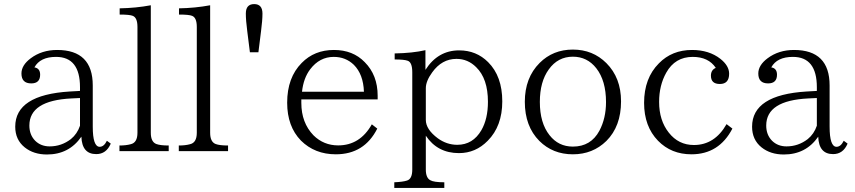

<svg xmlns="http://www.w3.org/2000/svg" viewBox="-20 -756 4221 948"><path d="M526.9 -46.9Q504.9 4.9 455.1 4.9Q384.8 4.9 381.8 -81.1Q320.8 6.8 211.9 6.8Q146 6.8 102.1 -28.3Q55.2 -65.9 55.2 -130.4Q55.2 -287.6 324.2 -304.2L375 -307.1V-325.2Q375 -475.1 256.8 -475.1Q178.2 -475.1 149.9 -423.3Q178.2 -418.9 178.2 -387.2Q178.2 -344.2 134.3 -344.2Q85.9 -344.2 85.9 -393.1Q85.9 -434.1 131.8 -468.3Q186.5 -509.3 262.2 -509.3Q438 -509.3 438 -334V-130.9Q438 -31.2 472.2 -31.2Q493.2 -31.2 507.8 -61ZM375 -135.3V-272L333 -270Q125 -259.8 125 -136.2Q125 -90.3 153.8 -61Q182.1 -33.2 225.1 -33.2Q283.2 -33.2 330.1 -69.3Q361.3 -94.7 375 -135.3Z M813 -9.8H569.8V-37.6Q602.1 -37.6 625 -43.9Q658.7 -51.3 658.7 -100.6V-623Q658.7 -668.5 635.7 -677.7Q620.6 -684.1 570.8 -684.1V-714.8Q651.4 -716.3 724.6 -730V-100.6Q724.6 -55.2 752 -44.9Q771.5 -37.6 813 -37.6Z M1106 -9.8H862.8V-37.6Q895 -37.6 918 -43.9Q951.7 -51.3 951.7 -100.6V-623Q951.7 -668.5 928.7 -677.7Q913.6 -684.1 863.8 -684.1V-714.8Q944.3 -716.3 1017.6 -730V-100.6Q1017.6 -55.2 1044.9 -44.9Q1064.5 -37.6 1106 -37.6Z M1213.9 -498 1200.7 -603Q1193.8 -656.2 1193.8 -689Q1193.8 -735.8 1234.9 -735.8Q1275.9 -735.8 1275.9 -689Q1275.9 -656.2 1269 -603L1255.9 -498Z M1844.7 -265.1H1467.8V-248Q1467.8 -149.9 1527.8 -87.9Q1578.1 -38.1 1649.9 -38.1Q1757.3 -38.1 1815.9 -142.1L1842.8 -121.1Q1778.8 5.9 1638.2 5.9Q1534.2 5.9 1465.8 -62Q1397.9 -131.8 1397.9 -249Q1397.9 -373 1469.7 -445.3Q1532.2 -509.3 1628.9 -509.3Q1722.7 -509.3 1780.8 -449.2Q1844.7 -385.3 1844.7 -283.2ZM1776.9 -303.2Q1773.9 -389.2 1727.1 -436Q1686.5 -475.1 1627.9 -475.1Q1558.1 -475.1 1511.7 -414.1Q1478.5 -370.6 1471.2 -303.2Z M2080.6 -411.1Q2142.1 -507.3 2247.1 -507.3Q2332 -507.3 2390.1 -449.2Q2460 -379.4 2460 -255.4Q2460 -133.3 2388.2 -61Q2328.6 0 2246.1 0Q2140.1 0 2082.5 -85.9V81.1Q2082.5 122.1 2104.5 133.8Q2121.6 144 2173.8 144V171.9H1926.8V144Q1969.2 142.1 1988.8 135.7Q2015.6 128.4 2015.6 81.1V-398.9Q2015.6 -448.7 1992.7 -456.1Q1976.1 -462.4 1928.7 -462.4V-492.2Q2017.1 -493.7 2080.6 -508.3ZM2082.5 -320.3V-164.1Q2082.5 -117.2 2141.6 -73.2Q2186 -41 2237.8 -41Q2314.9 -41 2356.9 -113.3Q2389.2 -169.4 2389.2 -253.4Q2389.2 -367.7 2331.1 -424.3Q2290 -465.3 2233.9 -465.3Q2161.6 -465.3 2113.8 -398.4Q2082.5 -355.5 2082.5 -320.3Z M2808.6 -511.2Q2907.2 -511.2 2974.1 -444.3Q3046.4 -372.1 3046.4 -255.4Q3046.4 -132.3 2974.1 -60.1Q2906.7 5.9 2808.6 5.9Q2709.5 5.9 2643.1 -60.1Q2571.3 -132.3 2571.3 -253.4Q2571.3 -372.1 2644.5 -445.3Q2710.4 -511.2 2808.6 -511.2ZM2808.6 -476.1Q2734.4 -476.1 2689.5 -413.1Q2645.5 -352.5 2645.5 -252.9Q2645.5 -148.4 2693.4 -88.4Q2737.3 -32.2 2808.6 -32.2Q2897.5 -32.2 2939.5 -110.4Q2972.2 -171.9 2972.2 -252Q2972.2 -357.4 2924.3 -418.9Q2879.4 -476.1 2808.6 -476.1Z M3596.2 -121.1Q3530.3 5.9 3394 5.9Q3294.4 5.9 3229 -61Q3160.2 -131.8 3160.2 -248Q3160.2 -370.1 3233.4 -443.4Q3297.9 -509.3 3397 -509.3Q3481 -509.3 3537.1 -465.3Q3580.1 -431.2 3580.1 -392.1Q3580.1 -341.3 3534.2 -341.3Q3490.2 -341.3 3490.2 -382.3Q3490.2 -410.6 3514.2 -420.9Q3478 -475.1 3400.4 -475.1Q3313 -475.1 3269.5 -397Q3234.4 -334.5 3234.4 -252.9Q3234.4 -161.1 3282.2 -101.1Q3330.1 -40 3406.2 -40Q3508.8 -40 3567.4 -143.1Z M4165 -46.9Q4143.1 4.9 4093.3 4.9Q4022.9 4.9 4020 -81.1Q3959 6.8 3850.1 6.8Q3784.2 6.8 3740.2 -28.3Q3693.4 -65.9 3693.4 -130.4Q3693.4 -287.6 3962.4 -304.2L4013.2 -307.1V-325.2Q4013.2 -475.1 3895 -475.1Q3816.4 -475.1 3788.1 -423.3Q3816.4 -418.9 3816.4 -387.2Q3816.4 -344.2 3772.5 -344.2Q3724.1 -344.2 3724.1 -393.1Q3724.1 -434.1 3770 -468.3Q3824.7 -509.3 3900.4 -509.3Q4076.2 -509.3 4076.2 -334V-130.9Q4076.2 -31.2 4110.4 -31.2Q4131.3 -31.2 4146 -61ZM4013.2 -135.3V-272L3971.2 -270Q3763.2 -259.8 3763.2 -136.2Q3763.2 -90.3 3792 -61Q3820.3 -33.2 3863.3 -33.2Q3921.4 -33.2 3968.3 -69.3Q3999.5 -94.7 4013.2 -135.3Z"/></svg>

Font: I.MingCP
Style: Regular
Weight: 400
Designer: I.Font Project
Version: Version 8.000; Sep 06, 2022